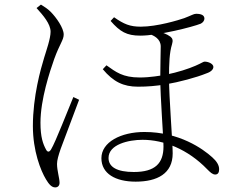

<svg xmlns="http://www.w3.org/2000/svg" viewBox="-20 -779 1040 835"><path d="M570 11C664 11 731 -24 731 -112C731 -162 715 -354 715 -441C715 -503 717 -551 728 -586C733 -603 731 -611 722 -619C704 -632 687 -638 658 -644L629 -631C649 -625 679 -610 679 -577C679 -550 677 -493 677 -442C677 -354 691 -184 691 -142C691 -69 655 -31 562 -31C490 -31 452 -52 452 -92C452 -151 539 -171 600 -171C693 -171 797 -130 881 -43C894 -30 904 -20 916 -20C928 -20 933 -29 933 -43C933 -61 922 -78 903 -95C862 -132 760 -205 608 -205C506 -205 421 -161 421 -91C421 -24 482 11 570 11ZM220 36C232 36 239 28 239 16C239 -4 228 -37 228 -66C228 -82 234 -103 244 -132C257 -169 305 -292 324 -345L299 -357C277 -305 222 -162 202 -129C194 -116 186 -117 180 -129C167 -153 156 -183 156 -245C156 -347 197 -469 216 -523C240 -589 257 -605 257 -629C257 -657 225 -703 200 -728C188 -740 173 -750 158 -759L139 -744C168 -712 200 -675 200 -641C200 -611 181 -558 172 -528C157 -479 123 -360 123 -231C123 -122 157 -37 180 1C192 21 204 36 220 36ZM580 -402C621 -402 658 -405 700 -412C759 -422 834 -442 878 -460C899 -467 908 -478 908 -488C908 -501 887 -511 870 -511C864 -511 858 -505 830 -493C800 -480 755 -465 701 -454C677 -450 633 -442 588 -442C513 -442 484 -466 443 -495L427 -478C473 -423 517 -402 580 -402ZM590 -624C670 -624 818 -662 853 -676C863 -681 869 -690 869 -698C869 -713 855 -719 833 -719C822 -719 813 -712 781 -700C758 -692 664 -663 592 -663C545 -663 519 -674 476 -704L461 -688C502 -641 531 -624 590 -624Z"/></svg>

Font: Source Han Serif TW VF
Style: Regular
Weight: 250
Designer: Ryoko NISHIZUKA 西塚涼子 (kana & ideographs); Frank Grießhammer (Latin, Greek & Cyrillic); Wenlong ZHANG 张文龙 (bopomofo); San
Foundry: Adobe
Version: Version 2.002;hotconv 1.1.0;makeotfexe 2.6.0